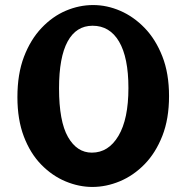

<svg xmlns="http://www.w3.org/2000/svg" viewBox="-20 -728 738 761"><path d="M346 13Q293 13 240 -9Q187 -31 143.5 -75.5Q100 -120 74.5 -187Q49 -254 49 -343Q49 -435 75 -503Q101 -571 144.5 -617Q188 -663 241 -685.5Q294 -708 349 -708Q404 -708 457 -685Q510 -662 553.5 -617Q597 -572 623.5 -504.5Q650 -437 650 -347Q650 -257 623.5 -189.5Q597 -122 553 -77Q509 -32 455 -9.5Q401 13 346 13ZM344 -123Q410 -123 449.5 -189.5Q489 -256 489 -379Q489 -500 452 -563Q415 -626 347 -626Q282 -626 248 -563.5Q214 -501 214 -378Q214 -247 249.5 -185Q285 -123 344 -123Z"/></svg>

Font: Marhey Light Medium
Style: Regular
Weight: 500
Version: Version 1.000